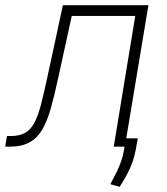

<svg xmlns="http://www.w3.org/2000/svg" viewBox="-42 -566 646 741"><path d="M-22 0 -15.1 -41H-0.5Q32.7 -41 54.4 -53Q76.2 -64.9 90.6 -92Q105 -119.1 116.7 -164.3Q128.4 -209.5 142.6 -276.4L200.7 -545.9H530.8L439.9 0H397L480 -504.4H234.9L182.6 -265.1Q168.5 -199.2 154.5 -149.4Q140.6 -99.6 121.3 -66.4Q102.1 -33.2 72 -16.6Q42 0 -4.4 0ZM489.7 -32.2 481.9 12.2Q477.5 36.6 468.8 60.8Q460 85 447.5 108.4Q435.1 131.8 419.9 154.8L383.8 145Q396.5 121.6 407.2 99.9Q418 78.1 425.5 56.6Q433.1 35.2 436.5 12.7L444.3 -32.2Z"/></svg>

Font: Inter Tight ExtraLight
Style: Italic
Weight: 250
Italic angle: -9.39999°
Designer: Rasmus Andersson
Foundry: rsms
Version: Version 3.004